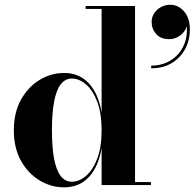

<svg xmlns="http://www.w3.org/2000/svg" viewBox="-20 -775 815 804"><path d="M248.5 9.5Q194.5 9.5 146.5 -19Q98.5 -47.5 68.2 -101Q38 -154.5 38 -229.5Q38 -304.5 68.2 -358.2Q98.5 -412 146.5 -440.8Q194.5 -469.5 248.5 -469.5Q312 -469.5 352.2 -425.8Q392.5 -382 405.5 -303V-737.5H338.5V-750H545.5V-12.5H612V0H405.5V-156Q392.5 -77 352.2 -33.8Q312 9.5 248.5 9.5ZM281 -14Q311.5 -14 340 -38.2Q368.5 -62.5 387 -110.2Q405.5 -158 405.5 -229.5Q405.5 -301 387 -349.2Q368.5 -397.5 340 -421.8Q311.5 -446 281 -446Q252.5 -446 234 -421.5Q215.5 -397 206.5 -349Q197.5 -301 197.5 -229.5Q197.5 -158 206.5 -110.2Q215.5 -62.5 234 -38.2Q252.5 -14 281 -14ZM613 -489V-500Q649 -500 678.5 -513.5Q708 -527 728.5 -551.2Q749 -575.5 757.8 -608.5Q766.5 -641.5 760 -680H763.5Q764 -663 754 -647.2Q744 -631.5 726.5 -621.2Q709 -611 688.5 -611Q653 -611 634 -632.5Q615 -654 615 -683Q615 -712.5 638 -733.8Q661 -755 693.5 -755Q726.5 -755 750.8 -727.2Q775 -699.5 775 -651Q775 -607 755.5 -570.2Q736 -533.5 699.8 -511.2Q663.5 -489 613 -489Z"/></svg>

Font: Bodoni Moda 18pt
Style: Bold
Weight: 700
Designer: Owen Earl
Foundry: indestructible type
Version: Version 2.004